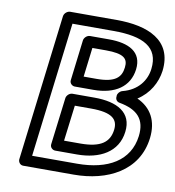

<svg xmlns="http://www.w3.org/2000/svg" viewBox="-80 -750 773 846"><g transform="rotate(10 307.0 -327.0)"><path d="M111 -25 185 -629H369C502 -629 574 -592 562 -493C556 -441 521 -392 454 -375C442 -372 433 -361 432 -351V-347C430 -334 438 -324 449 -322C533 -307 568 -267 559 -192C545 -80 450 -25 312 -25ZM58 0C57 11 65 25 80 25H306C456 25 591 -42 609 -192C618 -269 588 -325 524 -354C576 -387 605 -440 612 -493C629 -634 512 -679 375 -679H166C155 -679 140 -669 138 -654ZM243 -358H326C424 -358 486 -401 496 -479C506 -559 444 -589 356 -589H271C256 -589 244 -575 243 -564L221 -383C219 -368 232 -358 243 -358ZM274 -408 290 -539H350C432 -539 451 -519 446 -479C441 -435 416 -408 332 -408ZM207 -65H305C406 -65 486 -108 497 -200C508 -288 439 -325 337 -325H239C224 -325 212 -311 211 -300L185 -90C183 -75 196 -65 207 -65ZM238 -115 258 -275H331C425 -275 453 -248 447 -200C440 -144 402 -115 311 -115Z"/></g></svg>

Font: Falling Sky
Style: OuObl
Weight: 400
Designer: Paul D. Hunt
Foundry: Adobe Systems Incorporated
Version: Version 1.02